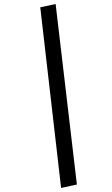

<svg xmlns="http://www.w3.org/2000/svg" viewBox="-20 -825 554 949"><path d="M360 87 282 104 179 -789 255 -805Z"/></svg>

Font: Fira Sans
Style: Italic
Weight: 400
Italic angle: -8°
Designer: bBox Type GmbH & Carrois Corporate GbR & Edenspiekermann AG
Foundry: bBox Type GmbH & Carrois Corporate GbR & Edenspiekermann AG
Version: Version 4.301